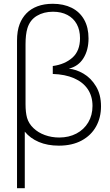

<svg xmlns="http://www.w3.org/2000/svg" viewBox="-20 -755 583 1015"><path d="M70 -540Q70 -592 84 -628Q96.5 -660.5 119.8 -684.5Q143 -708.5 178.2 -721.8Q213.5 -735 259 -735Q316 -735 358.8 -713.8Q401.5 -692.5 424.8 -651.2Q448 -610 448 -552Q448 -490.5 421.2 -447.5Q394.5 -404.5 344 -392Q382 -388.5 421.2 -365.8Q460.5 -343 487.2 -299.2Q514 -255.5 514 -193Q514 -133.5 488 -86.5Q462 -39.5 411.8 -12.2Q361.5 15 291 15Q231 15 185.2 -4.5Q139.5 -24 111 -59V240H70ZM293 -28Q344 -28 384 -49Q424 -70 446.5 -108Q469 -146 469 -195Q469 -246.5 443.8 -283.8Q418.5 -321 371.2 -341.5Q324 -362 259 -364V-406Q322.5 -414.5 362.8 -450.2Q403 -486 403 -553Q403 -596 385.8 -627.5Q368.5 -659 336.2 -676Q304 -693 260 -693Q211 -693 174.8 -671.2Q138.5 -649.5 125 -606Q115 -573.5 115 -521V-204Q115 -161 123 -132Q132 -101.5 156.8 -77.8Q181.5 -54 217.2 -41Q253 -28 293 -28Z"/></svg>

Font: Manrope
Style: Regular
Weight: 400
Designer: Mikhail Sharanda
Foundry: Mikhail Sharanda
Version: Version 4.503